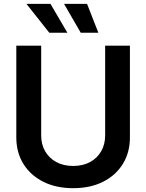

<svg xmlns="http://www.w3.org/2000/svg" viewBox="-20 -964 758 995"><path d="M359.4 11.2Q270.5 11.2 204.1 -22.2Q137.7 -55.7 101.1 -115Q64.5 -174.3 64.5 -252V-727.5H193.4V-262.2Q193.4 -216.3 213.6 -180.7Q233.9 -145 271.2 -124.5Q308.6 -104 359.4 -104Q410.2 -104 447.3 -124.5Q484.4 -145 504.6 -180.7Q524.9 -216.3 524.9 -262.2V-727.5H653.3V-252Q653.3 -174.3 616.9 -115Q580.6 -55.7 514.4 -22.2Q448.2 11.2 359.4 11.2ZM398.4 -794.4 312 -943.8H431.2L489.7 -794.4ZM235.4 -794.4 117.2 -943.8H241.7L329.1 -794.4Z"/></svg>

Font: Inter 24pt SemiBold
Style: Regular
Weight: 600
Designer: Rasmus Andersson
Foundry: rsms
Version: Version 4.001;git-66647c0bb